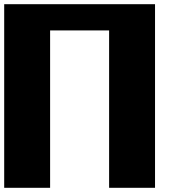

<svg xmlns="http://www.w3.org/2000/svg" viewBox="-20 -895 884 915"><path d="M0 -875H718.8V0H500V-750H218.8V0H0Z"/></svg>

Font: CraftyPE
Style: Regular
Weight: 400
Designer: Erek Butcher
Foundry: Haunted Coop
Version: Version 0.018;April 4, 2024;FontCreator 15.0.0.2962 64-bit